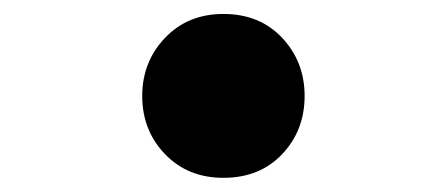

<svg xmlns="http://www.w3.org/2000/svg" viewBox="-20 -547 640 275"><path d="M300 -292.3Q248.9 -292.3 216.3 -326.3Q183.7 -360.2 183.7 -409.6Q183.7 -458.4 216.3 -492.7Q248.9 -527 300 -527Q352.1 -527 384.2 -492.7Q416.3 -458.4 416.3 -409.6Q416.3 -360.2 384.2 -326.3Q352.1 -292.3 300 -292.3Z"/></svg>

Font: Source Code Pro ExtraLight
Style: Regular
Weight: 200
Monospace: yes
Designer: Paul D. Hunt, Teo Tuominen
Foundry: Adobe
Version: Version 1.026;hotconv 1.1.0;makeotfexe 2.6.0